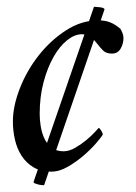

<svg xmlns="http://www.w3.org/2000/svg" viewBox="-20 -500 401 566"><path d="M97 -164Q97 -215 108.5 -258Q120 -301 138 -332.5Q156 -364 178 -381.5Q200 -399 221 -399Q239 -399 249 -390Q259 -381 267 -370.5Q275 -360 284 -351Q293 -342 310 -342Q327 -342 335.5 -356.5Q344 -371 344 -388Q344 -396 340.5 -404Q337 -412 335 -415Q320 -428 305 -434Q290 -440 270 -440Q220 -440 174.5 -410.5Q129 -381 94 -336.5Q59 -292 38.5 -239.5Q18 -187 18 -142Q18 -115 24 -88.5Q30 -62 43.5 -41Q57 -20 78.5 -7Q100 6 131 6Q155 6 180 -8.5Q205 -23 226.5 -41.5Q248 -60 263.5 -78Q279 -96 283 -103Q283 -108 278 -115.5Q273 -123 271 -123Q270 -122 260 -111Q250 -100 235 -87.5Q220 -75 202 -64.5Q184 -54 167 -54Q146 -54 132 -65Q118 -76 110.5 -92.5Q103 -109 100 -128Q97 -147 97 -164ZM79 36Q79 39 82.5 40.5Q86 42 91.5 43.5Q97 45 102 45.5Q107 46 110 46L288 -472Q288 -475 284 -476.5Q280 -478 275 -478.5Q270 -479 265 -479.5Q260 -480 257 -480Z"/></svg>

Font: Vermiglione
Style: Italic
Weight: 400
Italic angle: -11°
Version: Version 1.105